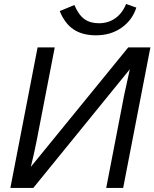

<svg xmlns="http://www.w3.org/2000/svg" viewBox="-20 -920 756 940"><path d="M30.8 0 164.1 -688H248L160.6 -236.8Q147.5 -168.9 130.9 -103L607.9 -688H716.3L583 0H500L588.4 -457L615.7 -581.1L143.1 0ZM449.7 -747.1Q384.3 -747.1 340.8 -775.6Q297.4 -804.2 272.5 -865.7L344.2 -895.5Q364.7 -847.2 393.1 -826.7Q421.4 -806.2 464.4 -806.2Q509.8 -806.2 544.4 -830.6Q579.1 -855 597.2 -900.4L647.5 -882.8Q627.9 -821.3 575 -784.2Q522 -747.1 449.7 -747.1Z"/></svg>

Font: Liberation Sans
Style: Italic
Weight: 400
Italic angle: -12°
Designer: Steve Matteson
Foundry: Ascender Corporation
Version: Version 2.1.5